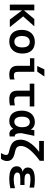

<svg xmlns="http://www.w3.org/2000/svg" viewBox="1465 -2205 919 3889"><g transform="rotate(90 1924.5 -260.5)"><path d="M377 0 189.9 -248V0H73.2V-496.1H189.9V-286.1L366.2 -496.1H513.2L312 -270L529.8 0Z M1064.5 -252Q1064.5 -193.4 1047.9 -144.8Q1031.2 -96.2 1000 -61.5Q968.8 -26.9 923.3 -7.8Q877.9 11.2 819.8 11.2Q764.6 11.2 721.2 -4.9Q677.7 -21 647.5 -53Q617.2 -85 601.1 -133.1Q585 -181.2 585 -245.1Q585 -304.2 601.8 -352.5Q618.7 -400.9 650.1 -435.1Q681.6 -469.2 727.1 -488Q772.5 -506.8 829.6 -506.8Q885.3 -506.8 928.7 -490.5Q972.2 -474.1 1002.4 -441.9Q1032.7 -409.7 1048.6 -362.1Q1064.5 -314.5 1064.5 -252ZM940.4 -249Q940.4 -326.2 911.4 -365Q882.3 -403.8 825.7 -403.8Q794.4 -403.8 772.5 -391.6Q750.5 -379.4 736.3 -358.2Q722.2 -336.9 715.6 -308.6Q709 -280.3 709 -248Q709 -170.4 740.2 -131.1Q771.5 -91.8 825.7 -91.8Q855.5 -91.8 877.4 -103.8Q899.4 -115.7 913.1 -137Q926.8 -158.2 933.6 -187Q940.4 -215.8 940.4 -249Z M1589.8 -2Q1567.9 3.4 1542 7.3Q1516.1 11.2 1490.7 11.2Q1398.9 11.2 1355.7 -32Q1312.5 -75.2 1312.5 -154.8V-408.2H1159.7V-496.1H1434.6V-166Q1434.6 -143.1 1438.5 -127.2Q1442.4 -111.3 1451.4 -101.3Q1460.4 -91.3 1474.9 -86.7Q1489.3 -82 1509.8 -82Q1528.3 -82 1549.1 -85.7Q1569.8 -89.4 1589.8 -96.2ZM1430.7 -555.2H1316.4L1385.7 -700.2H1529.8ZM1099.6 -496.1Z M2114.3 -2Q2087.4 3.4 2055.2 7.3Q2022.9 11.2 1993.7 11.2Q1944.8 11.2 1910.9 1Q1877 -9.3 1856 -30.3Q1835 -51.3 1825.7 -83.7Q1816.4 -116.2 1816.4 -161.1V-403.3H1674.3V-496.1H2136.2V-403.3H1933.6V-169.9Q1933.6 -150.9 1937.3 -135.7Q1940.9 -120.6 1950 -110.4Q1959 -100.1 1974.1 -94.5Q1989.3 -88.9 2012.2 -88.9Q2038.1 -88.9 2065.7 -93.3Q2093.3 -97.7 2114.3 -102.1Z M2591.3 -68.8Q2564 -32.7 2524.2 -10.7Q2484.4 11.2 2433.1 11.2Q2382.8 11.2 2343.5 -4.9Q2304.2 -21 2277.1 -53Q2250 -85 2235.6 -133.1Q2221.2 -181.2 2221.2 -245.1Q2221.2 -300.8 2236.3 -348.6Q2251.5 -396.5 2280.5 -431.6Q2309.6 -466.8 2352.3 -486.8Q2395 -506.8 2450.2 -506.8Q2506.8 -506.8 2545.7 -484.1Q2584.5 -461.4 2603 -421.9L2617.2 -496.1H2731.4L2677.2 -234.9V-229Q2677.2 -160.6 2694.1 -128.2Q2710.9 -95.7 2744.1 -101.1V2Q2680.7 17.6 2642.3 -1.5Q2604 -20.5 2591.3 -68.8ZM2556.2 -249Q2556.2 -326.2 2528.6 -365.5Q2501 -404.8 2452.1 -404.8Q2423.3 -404.8 2402.6 -392.3Q2381.8 -379.9 2368.7 -358.6Q2355.5 -337.4 2349.4 -308.8Q2343.3 -280.3 2343.3 -248Q2343.3 -170.4 2370.1 -130.6Q2397 -90.8 2447.3 -90.8Q2472.7 -90.8 2492.9 -102.3Q2513.2 -113.8 2527.1 -134Q2541 -154.3 2548.6 -181.6Q2556.2 -209 2556.2 -241.2Z M3118.2 76.2Q3118.2 62.5 3114.7 52.7Q3111.3 43 3101.8 35.6Q3092.3 28.3 3075.4 22.5Q3058.6 16.6 3031.2 11.2Q2974.1 -0.5 2932.4 -18.6Q2890.6 -36.6 2863 -64Q2835.4 -91.3 2822.3 -129.6Q2809.1 -168 2809.1 -220.2Q2809.1 -263.2 2821.5 -302.2Q2834 -341.3 2853.8 -376.5Q2873.5 -411.6 2897.9 -442.9Q2922.4 -474.1 2950 -501.5Q2977.5 -528.8 3004.9 -552Q3032.2 -575.2 3057.6 -594.2H2835V-689.9H3237.3V-606.9Q3160.2 -549.3 3103.8 -497.8Q3047.4 -446.3 3010.3 -399.2Q2973.1 -352.1 2955.1 -309.1Q2937 -266.1 2937 -226.1Q2937 -194.3 2945.1 -173.6Q2953.1 -152.8 2970 -139.2Q2986.8 -125.5 3012.9 -116.7Q3039.1 -107.9 3075.2 -100.1Q3122.6 -89.8 3154.5 -75Q3186.5 -60.1 3205.8 -40Q3225.1 -20 3233.2 5.1Q3241.2 30.3 3241.2 61Q3241.2 91.8 3229.5 121.8Q3217.8 151.9 3197.3 179.2H3080.1Q3099.6 145.5 3108.9 121.8Q3118.2 98.1 3118.2 76.2Z M3779.3 -398.9Q3763.7 -401.9 3744.4 -405.3Q3725.1 -408.7 3703.9 -411.4Q3682.6 -414.1 3658.9 -416Q3635.3 -418 3610.8 -418Q3577.6 -418 3555.4 -414.3Q3533.2 -410.6 3520 -403.1Q3506.8 -395.5 3501.2 -385.3Q3495.6 -375 3495.6 -362.8Q3495.6 -349.6 3502.4 -337.2Q3509.3 -324.7 3523.2 -315.7Q3537.1 -306.6 3559.6 -302Q3582 -297.4 3613.3 -297.4H3726.6V-212.4H3605.5Q3564.9 -211.9 3540.8 -208.5Q3516.6 -205.1 3501.7 -197Q3486.8 -189 3480.7 -177.2Q3474.6 -165.5 3474.6 -150.9Q3474.6 -119.6 3507.8 -99.4Q3541 -79.1 3613.8 -79.1Q3655.3 -79.1 3700.2 -85.4Q3745.1 -91.8 3792 -104.5V-10.3Q3747.6 0 3700.7 5.6Q3653.8 11.2 3604 11.2Q3471.7 11.2 3409.7 -27.8Q3347.7 -66.9 3347.7 -140.1Q3347.7 -163.1 3355.2 -183.3Q3362.8 -203.6 3377.9 -219Q3393.1 -234.4 3415.3 -245.1Q3437.5 -255.9 3466.8 -259.8Q3445.3 -262.7 3428 -271.7Q3410.6 -280.8 3398.4 -294.2Q3386.2 -307.6 3379.6 -324.7Q3373 -341.8 3373 -361.8Q3373 -396 3386.2 -422.9Q3399.4 -449.7 3428.5 -468.5Q3457.5 -487.3 3503.7 -497.1Q3549.8 -506.8 3615.7 -506.8Q3662.1 -506.8 3702.4 -502.9Q3742.7 -499 3779.3 -492.2Z"/></g></svg>

Font: Code New Roman
Style: Bold
Weight: 700
Monospace: yes
Designer: Sam Radian
Foundry: Code New Roman
Version: Version 1.508 October 19, 2014